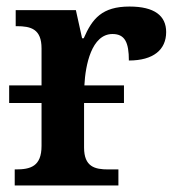

<svg xmlns="http://www.w3.org/2000/svg" viewBox="-20 -567 543 587"><path d="M25 0H342V-49H311C270 -49 237 -57 237 -116V-252H359V-306H238C241 -368 260 -463 324 -463C362 -463 374 -437 374 -382C449 -382 488 -415 488 -469C488 -519 452 -547 376 -547C292 -547 262 -510 236 -450H231L212 -536H28V-487H31C75 -487 107 -478 107 -419V-306H8V-252H107V-121C107 -58 73 -49 28 -49H25Z"/></svg>

Font: Noto Serif SemiBold
Style: Regular
Weight: 600
Designer: Monotype Design Team
Foundry: Monotype Imaging Inc.
Version: Version 2.013